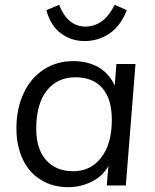

<svg xmlns="http://www.w3.org/2000/svg" viewBox="-20 -768 640 795"><path d="M541 -503 501 0H422L429 -81Q405 -38 360 -16Q314 7 262 7Q198 7 150 -23Q101 -52 75 -107Q48 -163 48 -236Q48 -319 78 -382Q107 -445 161 -480Q214 -515 284 -515Q343 -515 389 -489Q433 -462 455 -414L462 -503ZM283 -59Q357 -59 400 -117Q443 -173 443 -272Q443 -358 404 -403Q365 -448 292 -448Q217 -448 173 -392Q130 -336 130 -235Q130 -152 170 -106Q211 -59 283 -59ZM330 -598Q275 -598 232 -630Q189 -662 172 -726L225 -748Q260 -658 334 -658Q370 -658 400 -679Q429 -698 455 -748L505 -726Q480 -661 433 -629Q387 -598 330 -598Z"/></svg>

Font: PRinguin Sans
Style: Italic
Weight: 400
Designer: Vernon Adams
Foundry: Vernon Adams
Version: ""